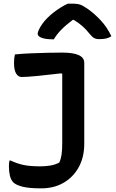

<svg xmlns="http://www.w3.org/2000/svg" viewBox="-20 -835 640 1055"><path d="M322 -546Q443 -546 443 -490V-46Q443 29 412.5 84Q382 139 329 169.5Q276 200 206 200Q140 200 104.5 191Q69 182 54 168Q40 154 34.5 130.5Q29 107 29 80Q29 62 32 47H38Q74 64 109.5 71.5Q145 79 201 79Q227 79 254.5 75Q282 71 306 58Q315 38 318.5 13Q322 -12 322 -50V-429L316 -432Q228 -422 177.5 -417Q127 -412 99 -412Q80 -412 68.5 -431Q57 -450 57 -490Q57 -516 62 -536Q102 -540 149 -542Q196 -544 242 -545Q288 -546 322 -546ZM353 -815H381Q404 -815 420.5 -809.5Q437 -804 465 -784Q500 -759 534 -722.5Q568 -686 592 -636Q579 -627 563 -623.5Q547 -620 526 -620Q507 -620 496 -626.5Q485 -633 469 -653Q455 -671 436 -688.5Q417 -706 385 -726H380Q341 -697 315.5 -670.5Q290 -644 276 -619H270Q230 -619 208.5 -627.5Q187 -636 187 -649Q187 -657 193 -670.5Q199 -684 212 -703Q236 -737 276.5 -768Q317 -799 353 -815Z"/></svg>

Font: Recursive Mn Csl St SmB
Style: Regular
Weight: 600
Monospace: yes
Version: Version 1.079;hotconv 1.0.112;makeotfexe 2.5.65598; ttfautoh